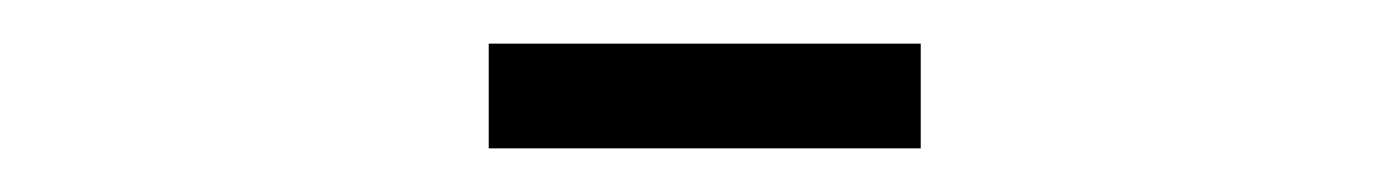

<svg xmlns="http://www.w3.org/2000/svg" viewBox="-20 -684 640 88"><path d="M204 -616V-664H402V-616Z"/></svg>

Font: Foldit
Style: Regular
Weight: 400
Version: Version 1.003